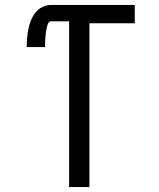

<svg xmlns="http://www.w3.org/2000/svg" viewBox="-20 -755 640 775"><path d="M259 0V-669H186Q179 -669 175.5 -662.5Q172 -656 170 -649Q168 -642 167 -635Q166 -628 165 -621Q164 -614 163.5 -607Q163 -600 162.5 -593Q162 -586 162 -579Q162 -572 162 -565H88Q88 -583 89.5 -601.5Q91 -620 94.5 -638Q98 -656 105 -673Q112 -690 123.5 -704.5Q135 -719 151.5 -727Q168 -735 186 -735H524V-661H341V0Z"/></svg>

Font: Zed Sans Extended
Style: Regular
Weight: 400
Width: 7
Designer: Belleve Invis
Foundry: Belleve Invis
Version: Version 1.0.0; ttfautohint (v1.8.4)